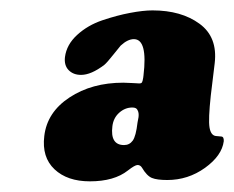

<svg xmlns="http://www.w3.org/2000/svg" viewBox="-20 -733 442 362"><path d="M63.5 -476.6Q68.8 -521.5 111.1 -549.3Q153.3 -577.1 212.4 -577.1Q219.2 -577.1 230 -576.4Q240.7 -575.7 242.7 -575.7Q246.6 -575.7 247.8 -577.9Q249 -580.1 250 -586.4L250.5 -590.3Q258.8 -659.2 232.4 -659.2Q220.7 -659.2 207.5 -647Q206.1 -645.5 193.8 -630.1Q181.6 -614.7 176.8 -610.8Q151.9 -591.8 132.8 -591.8Q118.2 -591.8 109.4 -600.8Q100.6 -609.9 102.5 -625.5Q105.5 -648.9 125.5 -667.2Q145.5 -685.5 173.1 -694.8Q200.7 -704.1 225.3 -708.7Q250 -713.4 267.6 -713.4Q321.8 -713.4 356.2 -688.2Q390.6 -663.1 384.8 -613.8L377.4 -552.7Q372.6 -507.8 375 -492.9Q377.4 -478 386.7 -476.6Q394.5 -475.6 397.5 -475.6Q402.3 -475.1 401.9 -466.8Q398.4 -439.5 366.5 -416.5Q334.5 -393.6 295.4 -393.6Q275.9 -393.6 266.4 -397.5Q256.8 -401.4 247.6 -417Q244.6 -421.9 239.3 -421.9Q234.4 -421.9 221.2 -411.6Q195.3 -391.1 149.4 -391.1Q106.9 -391.1 82.8 -413.8Q58.6 -436.5 63.5 -476.6ZM213.9 -459.5Q224.1 -459.5 230.2 -467.8Q236.3 -476.1 239.3 -502L241.2 -512.2Q242.2 -520.5 239.3 -525.4Q237.3 -530.3 229.5 -530.3Q215.8 -530.3 204.8 -520.5Q193.8 -510.7 191.9 -495.1Q187.5 -459.5 213.9 -459.5Z"/></svg>

Font: Cooper* Black
Style: Italic
Weight: 900
Italic angle: -7°
Designer: Owen Earl
Foundry: indestructible type*
Version: Version 0.001